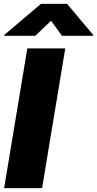

<svg xmlns="http://www.w3.org/2000/svg" viewBox="-20 -979 505 999"><path d="M319.6 -727.3 198.9 0H1.4L122.2 -727.3ZM163.4 -792.6H1.4L2.1 -796.9L192.8 -958.8H329.2L465.2 -796.9L464.5 -792.6H302.6L245.7 -870.7Z"/></svg>

Font: Karasuma Gothic
Style: Italic
Weight: 900
Italic angle: -9.39999°
Designer: Rasmus Andersson / Ryoko Nishizuka
Foundry: Genbu
Version: Version 1.00